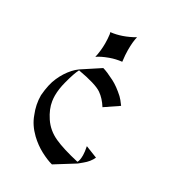

<svg xmlns="http://www.w3.org/2000/svg" viewBox="-188 -873 873 975"><g transform="rotate(30 249.0 -385.5)"><path d="M272.5 2Q243.2 -5.4 203.1 -26.4Q163.6 -47.4 129.9 -79.6Q86.9 -121.1 69.8 -169.9Q48.8 -220.7 48.8 -274.4Q54.2 -341.8 72.8 -382.3Q91.3 -424.8 121.1 -458Q133.8 -472.2 150.4 -484.4L253.9 -552.2Q277.8 -545.9 323.7 -522.5Q357.9 -504.9 396.5 -469.7Q408.2 -459 428.2 -431.2L349.6 -377.9Q325.7 -416 294.9 -437.5Q259.8 -461.9 153.3 -480.5L152.8 -480Q138.7 -453.6 122.6 -391.6Q110.8 -347.2 110.8 -308.6Q110.8 -293 113.3 -276.9Q119.6 -234.4 149.4 -189.5Q180.2 -143.1 233.9 -118.7Q284.2 -95.7 377.9 -74.2L378.4 -74.7Q386.2 -86.9 386.2 -117.2Q386.2 -136.2 379.9 -167L449.2 -139.6Q436 -109.9 406.2 -85.9Q383.8 -67.9 383.8 -67.4ZM190.4 -581.1Q199.7 -622.1 199.7 -665Q199.7 -691.4 196.3 -717.8L193.4 -728Q257.3 -734.9 324.2 -773.4Q316.4 -745.1 316.4 -693.8Q316.4 -667 321.3 -627.9Q286.1 -624 253.9 -612.3Q211.4 -596.7 190.4 -581.1Z"/></g></svg>

Font: MedievalSharp
Style: Regular
Weight: 500
Version: Version 1.0